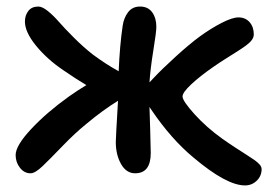

<svg xmlns="http://www.w3.org/2000/svg" viewBox="-20 -562 826 587"><path d="M73.2 -32.2Q54.2 -32.2 41 -49.1Q27.8 -65.9 27.8 -87.9Q27.8 -116.7 75 -167.2Q122.1 -217.8 190.9 -267.1Q220.7 -288.1 244.1 -301.8Q215.8 -318.4 173.8 -347.2Q124.5 -380.4 90.3 -422.1Q56.2 -463.9 56.2 -496.1Q56.2 -515.1 66.7 -528.6Q77.1 -542 97.2 -542Q109.4 -542 126.5 -528.1Q143.6 -514.2 160.4 -494.9Q177.2 -475.6 206.3 -446.5Q235.4 -417.5 264.2 -395Q303.7 -365.7 342.8 -344.2Q346.2 -423.8 355 -482.9Q358.4 -507.3 371.6 -524.7Q384.8 -542 408.2 -542Q432.6 -542 445.3 -524.4Q458 -506.8 458 -480Q458 -464.4 448.7 -407.2Q439.5 -350.1 437 -310.1Q440.9 -314.9 451.2 -325.2Q474.6 -350.1 517.1 -388.9Q559.6 -427.7 591.8 -451.2Q625.5 -475.6 658 -492.2Q690.4 -508.8 709 -508.8Q730.5 -508.8 743.2 -494.1Q755.9 -479.5 755.9 -457Q755.9 -448.2 750.2 -440.2Q744.6 -432.1 732.4 -423.1Q720.2 -414.1 707.3 -406Q694.3 -397.9 672.4 -384Q650.4 -370.1 632.8 -357.9Q591.3 -329.1 564.7 -304.2Q538.1 -279.3 538.1 -267.1Q538.1 -253.4 574.7 -212.9Q611.3 -172.4 659.2 -138.2Q677.7 -125 699 -111.1Q720.2 -97.2 733.2 -89.1Q746.1 -81.1 757.6 -73Q769 -64.9 774.4 -58.3Q779.8 -51.8 779.8 -44.9Q779.8 -23.9 764.9 -9.5Q750 4.9 729 4.9Q672.4 4.9 571.8 -80.1Q503.4 -136.7 442.9 -226.1L437 -234.9Q437.5 -218.8 439.2 -164.8Q440.9 -110.8 440.9 -94.2Q440.9 -32.2 393.1 -32.2Q366.2 -32.2 350.1 -60.5Q334 -88.9 334 -127.9Q334 -140.1 340.8 -253.9Q293.5 -224.6 245.1 -184.1Q210.4 -156.2 171.6 -116Q132.8 -75.7 110.1 -54Q87.4 -32.2 73.2 -32.2Z"/></svg>

Font: Shantell Sans Irregular Bouncy
Style: Regular
Weight: 500
Designer: Stephen Nixon, Anya Danilova, Shantell Martin
Foundry: Arrow Type
Version: Version 1.006;[9816181b4]